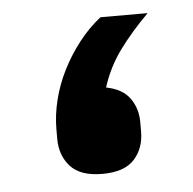

<svg xmlns="http://www.w3.org/2000/svg" viewBox="-34 -319 367 365"><g transform="rotate(-5 149.5 -136.5)"><path d="M148 12Q106 12 87 -9Q68 -30 68 -62V-80Q68 -107 75 -135.5Q82 -164 95.5 -191Q109 -218 128 -242.5Q147 -267 170 -285H260Q227 -252 204 -220.5Q181 -189 169 -151Q200 -145 214 -125.5Q228 -106 228 -80V-62Q228 -30 209 -9Q190 12 148 12Z"/></g></svg>

Font: IBM Plex Arabic SemiBold
Style: Regular
Weight: 600
Designer: Mike Abbink, Paul van der Laan, Pieter van Rosmalen, Wael Morcos, Khajak Apelian
Foundry: Bold Monday
Version: Version 1.0